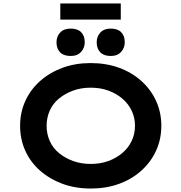

<svg xmlns="http://www.w3.org/2000/svg" viewBox="-20 -1078 1047 1108"><path d="M504 10Q414 10 340 -17.5Q266 -45 210.5 -94Q155 -143 125.5 -209Q96 -275 96 -352Q96 -429 126 -495Q156 -561 211 -610Q266 -659 340 -686.5Q414 -714 503 -714Q593 -714 667 -687Q741 -660 796 -610.5Q851 -561 881 -495Q911 -429 911 -352Q911 -275 881 -209Q851 -143 796 -93.5Q741 -44 667 -17Q593 10 504 10ZM503 -132Q560 -132 606 -149Q652 -166 686.5 -195.5Q721 -225 740 -265Q759 -305 759 -352Q759 -399 740 -439Q721 -479 686.5 -508.5Q652 -538 606 -555Q560 -572 503 -572Q448 -572 401.5 -555Q355 -538 320 -509Q285 -480 267 -439.5Q249 -399 249 -352Q249 -305 267 -264.5Q285 -224 320 -195Q355 -166 401.5 -149Q448 -132 503 -132ZM619 -755Q579 -755 558.5 -776.5Q538 -798 538 -834Q538 -867 559 -890Q580 -913 619 -913Q659 -913 679.5 -892Q700 -871 700 -834Q700 -802 679 -778.5Q658 -755 619 -755ZM388 -755Q347 -755 326.5 -776.5Q306 -798 306 -834Q306 -867 327 -890Q348 -913 388 -913Q428 -913 448.5 -892Q469 -871 469 -834Q469 -802 448 -778.5Q427 -755 388 -755ZM328 -965V-1058H677V-965Z"/></svg>

Font: Lexend Mega SemiBold
Style: Regular
Weight: 600
Designer: Bonnie Shaver-Troup, Thomas Jockin
Foundry: Lexend
Version: Version 1.007